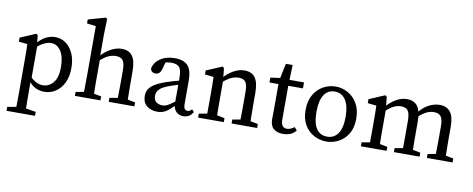

<svg xmlns="http://www.w3.org/2000/svg" viewBox="-73 -1021 3895 1582"><g transform="rotate(10 1875.0 -230.0)"><path d="M31 219V186L134 168H159L269 186V219ZM104 219Q105 169 105.5 121Q106 73 106 25V-237Q106 -275 105.5 -299.5Q105 -324 104 -352L32 -360V-393L162 -449L176 -439L183 -362L187 -359V-72L184 -66V23Q184 120 187 219ZM307 11Q269 11 232.5 -7Q196 -25 162 -76H143L151 -126Q187 -81 220 -60.5Q253 -40 287 -40Q338 -40 374 -82Q410 -124 410 -212Q410 -301 378 -348Q346 -395 296 -395Q269 -395 234 -377.5Q199 -360 151 -313L143 -359H163Q199 -405 239 -427Q279 -449 321 -449Q370 -449 409.5 -421.5Q449 -394 472.5 -342.5Q496 -291 496 -220Q496 -149 471 -97Q446 -45 403 -17Q360 11 307 11Z M564 0V-33L664 -51H687L778 -33V0ZM631 0Q632 -21 632.5 -55.5Q633 -90 633.5 -127.5Q634 -165 634 -193V-596L559 -605V-638L702 -679L716 -671L712 -541V-347L715 -335V-193Q715 -165 715 -127.5Q715 -90 716 -55.5Q717 -21 718 0ZM847 0V-33L948 -51H971L1062 -33V0ZM914 0Q915 -21 915.5 -55Q916 -89 916.5 -126.5Q917 -164 917 -193V-272Q917 -335 899.5 -358.5Q882 -382 842 -382Q808 -382 777 -367.5Q746 -353 708 -318L692 -353H702Q736 -395 784 -422Q832 -449 879 -449Q938 -449 967.5 -409.5Q997 -370 997 -279V-193Q997 -164 997.5 -126.5Q998 -89 998.5 -55Q999 -21 1000 0Z M1253 11Q1202 11 1166.5 -17Q1131 -45 1131 -103Q1131 -129 1143 -152.5Q1155 -176 1188.5 -198Q1222 -220 1284 -242Q1313 -252 1352.5 -263Q1392 -274 1427 -281V-247Q1396 -241 1360.5 -229.5Q1325 -218 1304 -210Q1265 -195 1245.5 -178.5Q1226 -162 1220 -146.5Q1214 -131 1214 -116Q1214 -80 1235 -64Q1256 -48 1287 -48Q1303 -48 1317 -53Q1331 -58 1352.5 -72.5Q1374 -87 1411 -115L1423 -68H1396Q1356 -27 1326 -8Q1296 11 1253 11ZM1472 10Q1434 10 1410.5 -15Q1387 -40 1387 -83V-295Q1387 -362 1367 -384.5Q1347 -407 1301 -407Q1285 -407 1264.5 -403.5Q1244 -400 1218 -391L1257 -420L1235 -342Q1223 -297 1186 -297Q1147 -297 1143 -333Q1155 -386 1203.5 -417.5Q1252 -449 1323 -449Q1396 -449 1431 -412Q1466 -375 1466 -287V-92Q1466 -62 1475 -50.5Q1484 -39 1500 -39Q1511 -39 1519 -44.5Q1527 -50 1534 -59L1553 -39Q1537 -12 1517 -1Q1497 10 1472 10Z M1940 0Q1941 -21 1942 -55Q1943 -89 1943 -126.5Q1943 -164 1943 -193V-272Q1943 -335 1926 -358.5Q1909 -382 1869 -382Q1835 -382 1804 -367Q1773 -352 1734 -318L1723 -354H1731Q1765 -396 1812 -422.5Q1859 -449 1906 -449Q1965 -449 1994.5 -409.5Q2024 -370 2024 -279V-193Q2024 -164 2024.5 -126.5Q2025 -89 2025.5 -55Q2026 -21 2027 0ZM1595 0V-33L1695 -51H1718L1810 -33V0ZM1662 0Q1663 -21 1663.5 -55.5Q1664 -90 1664 -127.5Q1664 -165 1664 -193V-237Q1664 -275 1663.5 -299.5Q1663 -324 1662 -352L1589 -360V-393L1720 -449L1734 -439L1745 -333V-193Q1745 -165 1745 -127.5Q1745 -90 1746 -55.5Q1747 -21 1747 0ZM1875 0V-33L1975 -51H1998L2089 -33V0Z M2304 11Q2256 11 2227 -14Q2198 -39 2198 -94Q2198 -111 2198.5 -128Q2199 -145 2199 -172V-387H2124V-428L2237 -443L2199 -412L2230 -562H2287L2282 -419L2281 -401V-104Q2281 -68 2294.5 -52Q2308 -36 2331 -36Q2358 -36 2393 -61L2414 -36Q2378 11 2304 11ZM2240 -387V-437H2404V-387Z M2669 11Q2614 11 2565.5 -14.5Q2517 -40 2486.5 -90.5Q2456 -141 2456 -217Q2456 -292 2486.5 -344Q2517 -396 2565.5 -422.5Q2614 -449 2669 -449Q2722 -449 2770.5 -422.5Q2819 -396 2849.5 -344Q2880 -292 2880 -217Q2880 -141 2849.5 -90.5Q2819 -40 2770.5 -14.5Q2722 11 2669 11ZM2669 -30Q2726 -30 2758.5 -76.5Q2791 -123 2791 -217Q2791 -309 2758.5 -358Q2726 -407 2669 -407Q2609 -407 2578 -358Q2547 -309 2547 -217Q2547 -30 2669 -30Z M3575 0Q3576 -21 3576.5 -55Q3577 -89 3577.5 -126.5Q3578 -164 3578 -193V-273Q3578 -336 3559.5 -359Q3541 -382 3502 -382Q3471 -382 3440.5 -367.5Q3410 -353 3372 -318L3355 -349H3362Q3399 -399 3445.5 -424Q3492 -449 3540 -449Q3596 -449 3627 -411Q3658 -373 3658 -288V-193Q3658 -164 3658.5 -126.5Q3659 -89 3659.5 -55Q3660 -21 3661 0ZM2957 0V-33L3057 -51H3080L3172 -33V0ZM3024 0Q3025 -21 3025.5 -55.5Q3026 -90 3026 -127.5Q3026 -165 3026 -193V-237Q3026 -275 3025.5 -299.5Q3025 -324 3024 -352L2951 -360V-393L3082 -449L3096 -439L3107 -333V-193Q3107 -165 3107 -127.5Q3107 -90 3108 -55.5Q3109 -21 3109 0ZM3233 0V-33L3333 -51H3356L3448 -33V0ZM3300 0Q3301 -21 3301.5 -55Q3302 -89 3302 -126.5Q3302 -164 3302 -193V-271Q3302 -334 3284.5 -358Q3267 -382 3227 -382Q3194 -382 3164 -366.5Q3134 -351 3097 -318L3082 -351H3091Q3124 -393 3170.5 -421Q3217 -449 3264 -449Q3324 -449 3353.5 -409.5Q3383 -370 3383 -279V-193Q3383 -164 3383 -126.5Q3383 -89 3384 -55Q3385 -21 3385 0ZM3509 0V-33L3608 -51H3632L3724 -33V0Z"/></g></svg>

Font: Lisu Bosa Light
Style: Regular
Weight: 300
Designer: David Morse, Annie Olsen, Victor Gaultney, Frank Grießhammer (Latin)
Foundry: SIL International
Version: Version 2.000